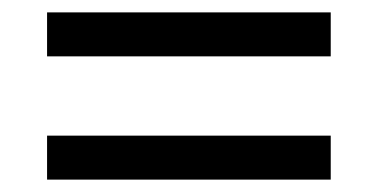

<svg xmlns="http://www.w3.org/2000/svg" viewBox="-20 -507 612 310"><path d="M56 -416V-487H514V-416ZM56 -217V-288H514V-217Z"/></svg>

Font: eng115
Style: Regular
Weight: 400
Designer: Monotype Design Team
Foundry: Monotype Imaging Inc.
Version: Version 2.013